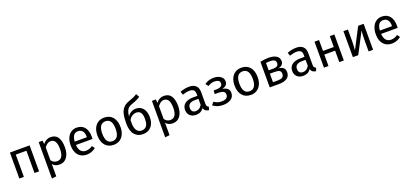

<svg xmlns="http://www.w3.org/2000/svg" viewBox="48 -2100 7810 3661"><g transform="rotate(-20 3953.0 -269.0)"><path d="M400 -452H184V0H92V-527H492V0H400Z M1113 -264Q1113 -140 1059 -64Q1005 12 906 12Q818 12 768 -48V202L676 213V-527H755L762 -456Q791 -496 832 -517.5Q873 -539 918 -539Q1019 -539 1066 -467Q1113 -395 1113 -264ZM1014 -264Q1014 -466 895 -466Q856 -466 824 -443Q792 -420 768 -384V-127Q788 -96 818 -79.5Q848 -63 884 -63Q1014 -63 1014 -264Z M1661 -232H1325Q1331 -145 1369 -104Q1407 -63 1467 -63Q1505 -63 1537 -74Q1569 -85 1604 -109L1644 -54Q1560 12 1460 12Q1350 12 1288.5 -60Q1227 -132 1227 -258Q1227 -340 1253.5 -403.5Q1280 -467 1329.5 -503Q1379 -539 1446 -539Q1551 -539 1607 -470Q1663 -401 1663 -279Q1663 -256 1661 -232ZM1572 -306Q1572 -384 1541 -425Q1510 -466 1448 -466Q1335 -466 1325 -300H1572Z M2241 -264Q2241 -182 2213 -119.5Q2185 -57 2132 -22.5Q2079 12 2006 12Q1895 12 1833 -62Q1771 -136 1771 -263Q1771 -345 1799 -407.5Q1827 -470 1880 -504.5Q1933 -539 2007 -539Q2118 -539 2179.5 -465Q2241 -391 2241 -264ZM1870 -263Q1870 -62 2006 -62Q2142 -62 2142 -264Q2142 -465 2007 -465Q1870 -465 1870 -263Z M2831 -251Q2831 -126 2768 -57Q2705 12 2599 12Q2493 12 2429.5 -63Q2366 -138 2366 -290Q2366 -405 2383.5 -478.5Q2401 -552 2444.5 -599.5Q2488 -647 2567 -674Q2626 -694 2661.5 -710Q2697 -726 2734 -751L2773 -682Q2738 -660 2700.5 -641.5Q2663 -623 2611 -606Q2561 -589 2532 -567.5Q2503 -546 2485.5 -505.5Q2468 -465 2462 -395Q2490 -441 2534 -467Q2578 -493 2634 -493Q2724 -493 2777.5 -428Q2831 -363 2831 -251ZM2732 -248Q2732 -339 2702.5 -379Q2673 -419 2617 -419Q2571 -419 2531 -394.5Q2491 -370 2465 -320V-256Q2465 -163 2500.5 -112.5Q2536 -62 2599 -62Q2660 -62 2696 -103.5Q2732 -145 2732 -248Z M3411 -264Q3411 -140 3357 -64Q3303 12 3204 12Q3116 12 3066 -48V202L2974 213V-527H3053L3060 -456Q3089 -496 3130 -517.5Q3171 -539 3216 -539Q3317 -539 3364 -467Q3411 -395 3411 -264ZM3312 -264Q3312 -466 3193 -466Q3154 -466 3122 -443Q3090 -420 3066 -384V-127Q3086 -96 3116 -79.5Q3146 -63 3182 -63Q3312 -63 3312 -264Z M3957 -52 3936 12Q3895 7 3870 -11Q3845 -29 3833 -67Q3780 12 3676 12Q3598 12 3553 -32Q3508 -76 3508 -147Q3508 -231 3568.5 -276Q3629 -321 3740 -321H3821V-360Q3821 -416 3794 -440Q3767 -464 3711 -464Q3653 -464 3569 -436L3546 -503Q3644 -539 3728 -539Q3821 -539 3867 -493.5Q3913 -448 3913 -364V-123Q3913 -91 3924 -75.5Q3935 -60 3957 -52ZM3821 -139V-260H3752Q3606 -260 3606 -152Q3606 -105 3629 -81Q3652 -57 3697 -57Q3776 -57 3821 -139Z M4422 -397Q4422 -353 4396.5 -325Q4371 -297 4316 -282Q4382 -271 4416 -241Q4450 -211 4450 -155Q4450 -73 4386.5 -30.5Q4323 12 4225 12Q4106 12 4022 -54L4070 -111Q4105 -86 4140.5 -74Q4176 -62 4222 -62Q4351 -62 4351 -156Q4351 -202 4314.5 -220.5Q4278 -239 4213 -239H4143L4149 -311H4203Q4259 -311 4293 -331Q4327 -351 4327 -393Q4327 -432 4298 -449.5Q4269 -467 4222 -467Q4181 -467 4149.5 -456.5Q4118 -446 4086 -424L4042 -479Q4082 -509 4128 -524Q4174 -539 4232 -539Q4282 -539 4325.5 -522.5Q4369 -506 4395.5 -474Q4422 -442 4422 -397Z M5024 -264Q5024 -182 4996 -119.5Q4968 -57 4915 -22.5Q4862 12 4789 12Q4678 12 4616 -62Q4554 -136 4554 -263Q4554 -345 4582 -407.5Q4610 -470 4663 -504.5Q4716 -539 4790 -539Q4901 -539 4962.5 -465Q5024 -391 5024 -264ZM4653 -263Q4653 -62 4789 -62Q4925 -62 4925 -264Q4925 -465 4790 -465Q4653 -465 4653 -263Z M5585 -162Q5585 -79 5524.5 -39.5Q5464 0 5363 0H5173V-520Q5266 -539 5346 -539Q5444 -539 5501 -502Q5558 -465 5558 -396Q5558 -351 5531 -323Q5504 -295 5451 -286Q5585 -273 5585 -162ZM5265 -462V-313H5364Q5412 -313 5438 -331Q5464 -349 5464 -392Q5464 -432 5435 -450Q5406 -468 5347 -468Q5305 -468 5265 -462ZM5488 -164Q5488 -207 5460 -226Q5432 -245 5365 -245H5265V-72H5363Q5422 -72 5455 -92Q5488 -112 5488 -164Z M6131 -52 6110 12Q6069 7 6044 -11Q6019 -29 6007 -67Q5954 12 5850 12Q5772 12 5727 -32Q5682 -76 5682 -147Q5682 -231 5742.5 -276Q5803 -321 5914 -321H5995V-360Q5995 -416 5968 -440Q5941 -464 5885 -464Q5827 -464 5743 -436L5720 -503Q5818 -539 5902 -539Q5995 -539 6041 -493.5Q6087 -448 6087 -364V-123Q6087 -91 6098 -75.5Q6109 -60 6131 -52ZM5995 -139V-260H5926Q5780 -260 5780 -152Q5780 -105 5803 -81Q5826 -57 5871 -57Q5950 -57 5995 -139Z M6584 -232H6365V0H6273V-527H6365V-306H6584V-527H6676V0H6584Z M7270 0H7179V-238Q7179 -298 7183 -352Q7187 -406 7190 -423L6969 0H6860V-527H6951V-289Q6951 -236 6947 -179.5Q6943 -123 6941 -107L7159 -527H7270Z M7853 -232H7517Q7523 -145 7561 -104Q7599 -63 7659 -63Q7697 -63 7729 -74Q7761 -85 7796 -109L7836 -54Q7752 12 7652 12Q7542 12 7480.5 -60Q7419 -132 7419 -258Q7419 -340 7445.5 -403.5Q7472 -467 7521.5 -503Q7571 -539 7638 -539Q7743 -539 7799 -470Q7855 -401 7855 -279Q7855 -256 7853 -232ZM7764 -306Q7764 -384 7733 -425Q7702 -466 7640 -466Q7527 -466 7517 -300H7764Z"/></g></svg>

Font: FiraGO
Style: Regular
Weight: 400
Designer: bBox Type
Foundry: bBox Type GmbH
Version: Version 1.001;April 20, 2020;FontCreator 12.0.0.2555 64-bit